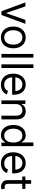

<svg xmlns="http://www.w3.org/2000/svg" viewBox="1774 -2541 779 4367"><g transform="rotate(90 2163.5 -357.5)"><path d="M522.7 -545.5H431.8L281.2 -110.8H275.6L125 -545.5H34.1L235.8 0H321Z M831.3 11.4C979 11.4 1078.5 -100.9 1078.5 -269.9C1078.5 -440.3 979 -552.6 831.3 -552.6C683.6 -552.6 584.2 -440.3 584.2 -269.9C584.2 -100.9 683.6 11.4 831.3 11.4ZM831.3 -63.9C719.1 -63.9 668 -160.5 668 -269.9C668 -379.3 719.1 -477.3 831.3 -477.3C943.5 -477.3 994.7 -379.3 994.7 -269.9C994.7 -160.5 943.5 -63.9 831.3 -63.9Z M1290.1 -727.3H1206.3V0H1290.1Z M1527.3 -727.3H1443.5V0H1527.3Z M1909.4 11.4C2020.2 11.4 2101.2 -44 2126.8 -126.4L2045.8 -149.1C2024.5 -92.3 1975.1 -63.9 1909.4 -63.9C1811.1 -63.9 1743.3 -127.5 1739.3 -244.3H2135.3V-279.8C2135.3 -483 2014.6 -552.6 1900.9 -552.6C1753.2 -552.6 1655.2 -436.1 1655.2 -268.5C1655.2 -100.9 1751.8 11.4 1909.4 11.4ZM1739.3 -316.8C1745 -401.6 1805 -477.3 1900.9 -477.3C1991.8 -477.3 2050.1 -409.1 2050.1 -316.8Z M2346.9 -328.1C2346.9 -423.3 2405.9 -477.3 2486.2 -477.3C2563.9 -477.3 2611.2 -426.5 2611.2 -340.9V0H2695V-346.6C2695 -485.8 2620.7 -552.6 2510.3 -552.6C2427.9 -552.6 2376.8 -515.6 2351.2 -460.2H2344.1V-545.5H2263.1V0H2346.9Z M3054.3 11.4C3159.4 11.4 3195 -54 3213.4 -83.8H3223.4V0H3304.3V-727.3H3220.5V-458.8H3213.4C3195 -487.2 3162.3 -552.6 3055.8 -552.6C2918 -552.6 2822.8 -443.2 2822.8 -271.3C2822.8 -98 2918 11.4 3054.3 11.4ZM3065.7 -63.9C2960.6 -63.9 2906.6 -156.2 2906.6 -272.7C2906.6 -387.8 2959.2 -477.3 3065.7 -477.3C3168 -477.3 3221.9 -394.9 3221.9 -272.7C3221.9 -149.1 3166.5 -63.9 3065.7 -63.9Z M3697.8 11.4C3808.6 11.4 3889.6 -44 3915.1 -126.4L3834.2 -149.1C3812.9 -92.3 3763.5 -63.9 3697.8 -63.9C3599.4 -63.9 3531.6 -127.5 3527.7 -244.3H3923.7V-279.8C3923.7 -483 3802.9 -552.6 3689.3 -552.6C3541.5 -552.6 3443.5 -436.1 3443.5 -268.5C3443.5 -100.9 3540.1 11.4 3697.8 11.4ZM3527.7 -316.8C3533.4 -401.6 3593.4 -477.3 3689.3 -477.3C3780.2 -477.3 3838.4 -409.1 3838.4 -316.8Z M4277.7 -545.5H4161.2V-676.1H4077.4V-545.5H3995V-474.4H4077.4V-133.5C4077.4 -38.4 4154.1 7.1 4225.1 7.1C4256.4 7.1 4276.3 1.4 4287.6 -2.8L4270.6 -78.1C4263.5 -76.7 4252.1 -73.9 4233.7 -73.9C4196.7 -73.9 4161.2 -85.2 4161.2 -156.2V-474.4H4277.7Z"/></g></svg>

Font: Karasuma Gothic
Style: Regular
Weight: 400
Designer: Rasmus Andersson, Ryoko Nishizuka
Foundry: Genbu
Version: Version 1.00